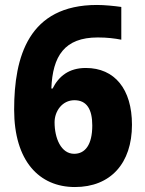

<svg xmlns="http://www.w3.org/2000/svg" viewBox="-20 -744 586 774"><path d="M37 -302C37 -95 138 10 282 10C426 10 512 -86 512 -241C512 -385 442 -470 326 -470C258 -470 217 -437 192 -387H187C192 -518 240 -593 374 -593C413 -593 443 -589 469 -584V-716C441 -720 401 -724 371 -724C95 -724 37 -515 37 -302ZM279 -124C226 -124 200 -187 200 -251C200 -296 231 -340 280 -340C330 -340 352 -303 352 -238C352 -160 323 -124 279 -124Z"/></svg>

Font: Noto Sans Thai Looped SemiCondensed ExtraBold
Style: Regular
Weight: 800
Width: 4
Designer: Sasikarn Vongin, Ben Mitchell
Foundry: The Fontpad Ltd
Version: Version 1.001